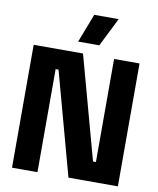

<svg xmlns="http://www.w3.org/2000/svg" viewBox="-98 -1000 889 1077"><g transform="rotate(10 346.5 -462.0)"><path d="M45 0H190V-587H206.5L366.5 0H648V-700H503V-113H486.5L326 -700H45ZM350.5 -924.5 287.5 -761H408L489.5 -924.5Z"/></g></svg>

Font: MCL Standard Bold
Style: Regular
Weight: 700
Designer: Květoslav Bartoš
Foundry: Florian Karsten
Version: Version 1.001;Glyphs 3.2.3 (3260)